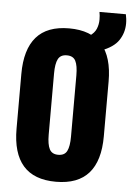

<svg xmlns="http://www.w3.org/2000/svg" viewBox="-53 -771 566 823"><g transform="rotate(5 230.0 -360.0)"><path d="M218.5 10.5Q124 10.5 77.5 -42.8Q31 -96 31 -201.5V-437Q31 -542.5 77.5 -596Q124 -649.5 218.5 -649.5Q313 -649.5 359.8 -596Q406.5 -542.5 406.5 -437V-201.5Q406.5 -96 359.8 -42.8Q313 10.5 218.5 10.5ZM218.5 -105.5Q246 -105.5 256.2 -125.8Q266.5 -146 266.5 -188V-451Q266.5 -493.5 256.2 -513.5Q246 -533.5 218.5 -533.5Q191.5 -533.5 181 -513.5Q170.5 -493.5 170.5 -451V-188Q170.5 -146 181 -125.8Q191.5 -105.5 218.5 -105.5ZM362.5 -567 307.5 -625.5Q329 -639.5 336.8 -658.5Q344.5 -677.5 344.5 -698Q344.5 -706.5 343.8 -715Q343 -723.5 341.5 -731H455Q457 -722.5 458.2 -712.2Q459.5 -702 459.5 -691.5Q459.5 -651.5 437.8 -619Q416 -586.5 362.5 -567Z"/></g></svg>

Font: Anek Latin Condensed
Style: Bold
Weight: 700
Width: 3
Designer: Yesha Goshar
Foundry: Ek Type
Version: Version 1.003